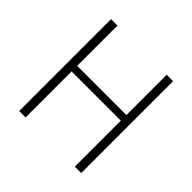

<svg xmlns="http://www.w3.org/2000/svg" viewBox="-168 -817 974 974"><g transform="rotate(45 319.5 -329.5)"><path d="M97.2 0V-659.2H143.1V-370.1H496.1V-659.2H542V0H496.1V-330.1H143.1V0Z"/></g></svg>

Font: SourceSansPro-Light
Style: Regular
Weight: 300
Designer: Paul D. Hunt
Foundry: Adobe Systems Incorporated
Version: Version 2.020;PS 2.0;hotconv 1.0.86;makeotf.lib2.5.63406